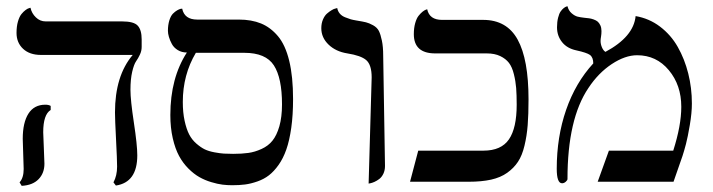

<svg xmlns="http://www.w3.org/2000/svg" viewBox="-20 -585 2294 618"><path d="M119.1 -159.2C119.1 -197.3 127.1 -221.2 143.1 -231V-244.1C138.8 -246.7 133.1 -248 126 -248C101.9 -248 83.7 -238.4 71.5 -219.2C59.3 -200 53.2 -173 53.2 -138.2C53.2 -131.7 53.7 -115.3 54.7 -89.1C55.7 -62.9 56.2 -46.9 56.2 -41C56.2 -22.1 51.8 -7.8 43 2L49.8 13.2C73.6 11.9 91.7 4.7 104.2 -8.3C116.8 -21.3 123 -37.9 123 -58.1C123 -64.3 122.4 -81.1 121.1 -108.4C119.8 -135.7 119.1 -152.7 119.1 -159.2ZM399.9 -295.9C399.9 -318.7 401.8 -338.1 405.5 -354C409.3 -370 413.4 -381.2 418 -387.7C422.5 -394.2 426.7 -401.4 430.4 -409.4C434.2 -417.4 436 -425.6 436 -434.1V-458C436 -478.5 431.8 -493.3 423.3 -502.4C414.9 -511.6 398.1 -516.1 373 -516.1H127C114.9 -516.1 104.4 -520.4 95.5 -529.1C86.5 -537.7 80.7 -548 78.1 -560.1L73.2 -558.6C70.3 -557.9 66.7 -556 62.3 -552.7C57.9 -549.5 53.5 -545.2 49.1 -539.8C44.7 -534.4 40.9 -526.4 37.8 -515.9C34.7 -505.3 33.2 -493 33.2 -479C33.2 -458.2 40.2 -441.2 54.2 -428C68.2 -414.8 87.4 -408.2 111.8 -408.2H407.2C369.1 -363.3 350.1 -301.6 350.1 -223.1C350.1 -209.1 351.2 -180.1 353.5 -136C355.8 -91.9 356.9 -62.8 356.9 -48.8C356.9 -29.3 353 -12.4 345.2 2L353 12.2C398.9 5.4 421.9 -27 421.9 -85C421.9 -107.1 418.2 -142.3 410.9 -190.4C403.6 -238.6 399.9 -273.8 399.9 -295.9Z M766.6 -415C812.5 -415 844.2 -401.5 861.6 -374.5C879 -347.5 887.7 -305.7 887.7 -249C887.7 -221.7 884.8 -198.2 879.2 -178.5C873.5 -158.8 866 -143.3 856.9 -132.1C847.8 -120.8 836.1 -112 821.8 -105.5C807.5 -99 793.4 -94.7 779.5 -92.8C765.7 -90.8 749.3 -89.8 730.5 -89.8C718.4 -89.8 708.5 -90.1 700.7 -90.6C692.9 -91.1 682.8 -92.4 670.4 -94.7C658 -97 647.6 -100.2 639.2 -104.2C630.7 -108.3 621.7 -114.5 612.1 -122.8C602.5 -131.1 594.7 -141 588.9 -152.3C583 -163.7 578.1 -178.4 574.2 -196.3C570.3 -214.2 568.4 -234.4 568.4 -256.8C568.4 -315.1 582.4 -367.8 610.4 -415ZM727.5 11.2C742.8 11.2 756.7 10.4 769 8.8C781.4 7.2 794.6 3.9 808.6 -1C822.6 -5.9 835 -12.5 845.7 -20.8C856.4 -29.1 866.8 -40.2 876.7 -54.2C886.6 -68.2 894.9 -84.7 901.6 -103.8C908.3 -122.8 913.6 -146.1 917.5 -173.6C921.4 -201.1 923.3 -231.9 923.3 -266.1C923.3 -314.3 919.2 -355.4 910.9 -389.4C902.6 -423.4 890.5 -449.9 874.5 -468.8C858.6 -487.6 840.4 -501.2 820.1 -509.5C799.7 -517.8 775.9 -522 748.5 -522H614.7C587.4 -522 571.3 -533.7 566.4 -557.1L561.5 -556.6C558.6 -556 554.9 -554.4 550.3 -551.8C545.7 -549.2 541.2 -545.6 536.6 -541C532.1 -536.5 528.2 -529.3 525.1 -519.5C522.1 -509.8 520.5 -498.5 520.5 -485.8C520.5 -480 521.6 -473.4 523.7 -466.1C525.8 -458.7 529 -451.2 533.2 -443.4C537.4 -435.5 543.8 -429 552.2 -423.8C560.7 -418.6 570.5 -416 581.5 -416C546.1 -361.3 528.3 -294.3 528.3 -214.8C528.3 -187.5 530.9 -162.5 536.1 -139.9C541.3 -117.3 548.1 -98.3 556.4 -83C564.7 -67.7 574.7 -54.2 586.4 -42.5C598.1 -30.8 609.9 -21.6 621.8 -14.9C633.7 -8.2 646.4 -2.8 659.9 1.2C673.4 5.3 685.5 8 696 9.3C706.6 10.6 717.1 11.2 727.5 11.2Z M1166.5 5.9 1171.9 4.9C1175.5 4.2 1179.9 2.8 1185.1 0.5C1190.3 -1.8 1195.5 -4.9 1200.7 -8.8C1205.9 -12.7 1210.3 -18.3 1213.9 -25.6C1217.4 -33 1219.2 -41.3 1219.2 -50.8L1213.4 -405.8C1213.4 -425 1212 -441.2 1209.2 -454.3C1206.5 -467.5 1203.2 -477.9 1199.5 -485.4C1195.7 -492.8 1189.5 -498.9 1180.9 -503.7C1172.3 -508.4 1164.6 -511.6 1158 -513.2C1151.3 -514.8 1141.1 -516.8 1127.4 -519C1119.6 -520.3 1113.4 -521.6 1108.9 -522.9C1104.3 -524.3 1098.4 -526.4 1091.1 -529.3C1083.7 -532.2 1078 -536.2 1073.7 -541.3C1069.5 -546.3 1066.7 -552.2 1065.4 -559.1L1060.1 -557.6C1056.5 -557 1052.2 -555.2 1047.4 -552.2C1042.5 -549.3 1037.5 -545.7 1032.5 -541.3C1027.4 -536.9 1023.1 -530.5 1019.5 -522.2C1016 -513.9 1014.2 -504.6 1014.2 -494.1C1014.2 -474 1022 -456.4 1037.6 -441.4C1053.2 -426.4 1073.4 -417 1098.1 -413.1C1127.1 -408.5 1147.3 -401.4 1158.7 -391.6C1170.4 -381.5 1176.3 -363 1176.3 -335.9Z M1643.1 -248C1643.1 -197.9 1634.8 -160.7 1618.2 -136.5C1601.6 -112.2 1574.2 -100.1 1536.1 -100.1H1326.2L1299.8 0H1488.8C1516.4 0 1540.4 -2.3 1560.8 -6.8C1581.1 -11.4 1598.4 -18.7 1612.5 -28.8C1626.7 -38.9 1638.3 -50.7 1647.2 -64.2C1656.2 -77.7 1663.2 -95.1 1668.2 -116.2C1673.3 -137.4 1676.7 -159.4 1678.5 -182.4C1680.3 -205.3 1681.2 -232.9 1681.2 -265.1C1681.2 -351.1 1669.5 -415.2 1646.2 -457.5C1623 -499.8 1585.9 -521 1535.2 -521H1402.8C1375.8 -521 1359.9 -532.4 1355 -555.2L1350.6 -553.7C1347.7 -552.7 1344.1 -550.5 1339.8 -547.1C1335.6 -543.7 1331.4 -539.3 1327.1 -533.9C1322.9 -528.6 1319.3 -520.8 1316.4 -510.5C1313.5 -500.2 1312 -488.4 1312 -475.1C1312 -433.8 1335 -413.1 1380.9 -413.1H1546.9C1563.8 -413.1 1578.2 -410.2 1590.1 -404.5C1602 -398.8 1611.3 -391.5 1618.2 -382.6C1625 -373.6 1630.3 -361.6 1634 -346.4C1637.8 -331.3 1640.2 -316.4 1641.4 -301.8C1642.5 -287.1 1643.1 -269.2 1643.1 -248Z M2025.9 -533.2C2021.6 -488.9 1989.3 -450.5 1928.7 -418C1924.2 -420.9 1920.4 -425.8 1917.5 -432.6C1914.6 -439.5 1913.1 -446.3 1913.1 -453.1C1913.1 -457 1913.6 -461.8 1914.6 -467.3C1915.5 -472.8 1916 -478.7 1916 -484.9C1916 -492 1914.8 -498.2 1912.4 -503.4C1909.9 -508.6 1907.1 -512.6 1903.8 -515.4C1900.6 -518.1 1896.2 -520.5 1890.6 -522.5C1885.1 -524.4 1880.3 -525.6 1876.2 -526.1C1872.2 -526.6 1867 -527.2 1860.8 -527.8C1852.1 -528.8 1844.7 -530 1838.9 -531.5C1833 -533 1826.7 -536.5 1820.1 -542.2C1813.4 -547.9 1808.9 -555.5 1806.6 -564.9L1803.2 -564C1800.9 -563.3 1798.1 -561.7 1794.7 -559.1C1791.3 -556.5 1787.9 -552.9 1784.7 -548.3C1781.4 -543.8 1778.6 -537 1776.4 -528.1C1774.1 -519.1 1772.9 -508.8 1772.9 -497.1C1772.9 -478.8 1778.3 -463 1789.1 -449.5C1799.8 -436 1815.1 -427.1 1835 -422.9C1857.4 -418 1872.1 -413.1 1878.9 -408.2C1886.1 -402.7 1889.6 -393.6 1889.6 -380.9C1851.6 -339.5 1822.4 -289.7 1802.2 -231.4C1782.1 -173.2 1772 -110 1772 -42C1772 -10.7 1777.7 4.9 1789.1 4.9C1793.3 4.9 1797.3 3.3 1801 0C1804.8 -3.3 1806.6 -6.2 1806.6 -8.8C1806.6 -137.7 1829.1 -235.4 1874 -301.8C1895.2 -334 1920.2 -359.6 1949 -378.7C1977.8 -397.7 2005 -407.2 2030.8 -407.2C2072.1 -407.2 2106.1 -391.2 2132.8 -359.1C2159.5 -327.1 2172.9 -287.8 2172.9 -241.2C2172.9 -201.2 2164.2 -154.1 2147 -100.1H1939.9L1903.8 0H2147.9L2176.8 -83C2180.3 -93.8 2184.1 -106.6 2188 -121.6C2191.9 -136.6 2196 -157 2200.4 -182.9C2204.8 -208.7 2207 -231.8 2207 -252C2207 -285.2 2203.1 -317.3 2195.3 -348.4C2187.5 -379.5 2176.3 -408 2161.6 -433.8C2147 -459.7 2127.9 -481.5 2104.5 -499.3C2081.1 -517 2054.9 -528.3 2025.9 -533.2Z"/></svg>

Font: Linux Biolinum G
Style: Bold
Weight: 700
Designer: Philipp H. Poll
Foundry: Philipp H. Poll
Version: Version 1.1.0